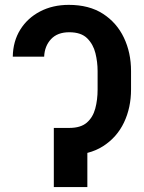

<svg xmlns="http://www.w3.org/2000/svg" viewBox="-20 -757 582 777"><path d="M219.2 -239.3H260.3Q306.6 -239.3 331.3 -260.7Q356 -282.2 365.5 -317.6Q375 -353 375 -394.5V-469.7Q375 -505.9 366.2 -541.7Q357.4 -577.6 332.8 -602.1Q308.1 -626.5 260.3 -626.5Q212.4 -626.5 186.5 -598.6Q160.6 -570.8 158.7 -527.8H31.7Q32.7 -589.8 62 -637Q91.3 -684.1 142.3 -710.7Q193.4 -737.3 258.3 -737.3Q340.8 -737.3 396.7 -701.2Q452.6 -665 481.4 -604.5Q510.3 -543.9 510.3 -469.7V-395Q510.3 -321.3 481.7 -261.2Q453.1 -201.2 397 -165.3Q340.8 -129.4 257.8 -129.4H219.2ZM333.5 -239.3V0H197.8V-239.3Z"/></svg>

Font: Inter 28pt SemiBold
Style: Regular
Weight: 600
Designer: Rasmus Andersson
Foundry: rsms
Version: Version 4.001;git-66647c0bb